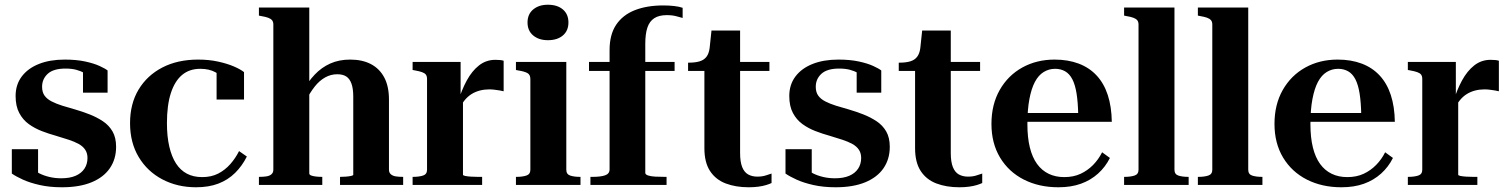

<svg xmlns="http://www.w3.org/2000/svg" viewBox="-20 -782 6385 812"><path d="M350 -114Q350 -134 340.5 -148.5Q331 -163 313 -173Q295 -183 270.5 -191Q246 -199 216 -208Q187 -216 157 -227.5Q127 -239 102 -257Q77 -275 61.5 -304Q46 -333 46 -376Q46 -424 72 -458.5Q98 -493 144.5 -511.5Q191 -530 254 -530Q303 -530 340 -522Q377 -514 401 -503Q425 -492 435 -484V-390H331V-496Q338 -495 344 -490Q350 -485 354.5 -478Q359 -471 360.5 -464.5Q362 -458 360 -454Q350 -465 335.5 -473.5Q321 -482 302 -487Q283 -492 257 -492Q206 -492 182 -470Q158 -448 158 -415Q158 -392 168.5 -377.5Q179 -363 198.5 -353Q218 -343 243.5 -335Q269 -327 298 -319Q329 -310 359.5 -298Q390 -286 415.5 -269Q441 -252 456 -226Q471 -200 471 -161Q471 -109 444.5 -70.5Q418 -32 367 -11Q316 10 242 10Q190 10 148 0.5Q106 -9 76.5 -22.5Q47 -36 30 -48V-151H141V-29Q132 -34 126 -39.5Q120 -45 117.5 -50Q115 -55 114.5 -60.5Q114 -66 116 -73Q128 -58 147 -48.5Q166 -39 189.5 -33.5Q213 -28 239 -28Q275 -28 299.5 -38.5Q324 -49 337 -68.5Q350 -88 350 -114Z M835 -33Q874 -33 903 -48Q932 -63 954 -88Q976 -113 991 -143L1024 -120Q1004 -80 974 -50.5Q944 -21 903.5 -5.5Q863 10 809 10Q730 10 666.5 -23.5Q603 -57 566.5 -118Q530 -179 530 -261Q530 -343 566 -403Q602 -463 666.5 -496.5Q731 -530 818 -530Q864 -530 902.5 -521.5Q941 -513 969 -501Q997 -489 1012 -477V-361H896V-489Q903 -488 910 -483.5Q917 -479 922 -472Q927 -465 929.5 -457.5Q932 -450 930 -442Q917 -462 891 -476.5Q865 -491 827 -491Q781 -491 750 -465Q719 -439 702.5 -388Q686 -337 686 -261Q686 -205 696 -162Q706 -119 724.5 -90.5Q743 -62 770.5 -47.5Q798 -33 835 -33Z M1288 -750V-49Q1288 -43 1295.5 -40Q1303 -37 1315.5 -35.5Q1328 -34 1342 -34H1343V0H1075V-34H1076Q1093 -34 1106.5 -36Q1120 -38 1128 -45Q1136 -52 1136 -64V-678Q1136 -690 1130.5 -696.5Q1125 -703 1114 -707Q1103 -711 1085 -714L1075 -716V-750ZM1685 0H1418V-34H1419Q1430 -34 1443 -35Q1456 -36 1465 -38Q1474 -40 1474 -43V-373Q1474 -407 1466.5 -428Q1459 -449 1444.5 -458.5Q1430 -468 1406 -468Q1379 -468 1355 -454.5Q1331 -441 1311.5 -416.5Q1292 -392 1274 -357L1259 -393Q1282 -436 1311 -466.5Q1340 -497 1377 -513.5Q1414 -530 1461 -530Q1512 -530 1548.5 -511Q1585 -492 1605 -454.5Q1625 -417 1625 -361V-64Q1625 -52 1633 -45Q1641 -38 1654 -36Q1667 -34 1684 -34H1685Z M2110 -525V-396Q2103 -398 2093 -399.5Q2083 -401 2072 -402.5Q2061 -404 2049 -404Q2028 -404 2009 -399Q1990 -394 1974 -384Q1958 -374 1945 -358Q1932 -342 1922 -320L1916 -348Q1932 -401 1954 -441.5Q1976 -482 2006 -505.5Q2036 -529 2075 -529Q2087 -529 2096 -528Q2105 -527 2110 -525ZM1725 0V-34H1726Q1752 -34 1769 -39.5Q1786 -45 1786 -64V-448Q1786 -460 1781 -466.5Q1776 -473 1764.5 -477Q1753 -481 1736 -484L1725 -486V-520H1928V-363L1938 -369V-43Q1938 -40 1947 -38Q1956 -36 1971 -35Q1986 -34 2001 -34H2019V0Z M2297 -612Q2259 -612 2235 -632Q2211 -652 2211 -687Q2211 -722 2235 -742Q2259 -762 2297 -762Q2337 -762 2360.5 -742Q2384 -722 2384 -687Q2384 -652 2360.5 -632Q2337 -612 2297 -612ZM2375 -520V-64Q2375 -45 2391.5 -39.5Q2408 -34 2433 -34H2435V0H2162V-34H2164Q2189 -34 2206 -39.5Q2223 -45 2223 -64V-448Q2223 -466 2210.5 -473Q2198 -480 2172 -484L2162 -486V-520Z M2471 -520H2833V-482H2471ZM2867 -749V-706Q2859 -708 2841.5 -713Q2824 -718 2800 -718Q2767 -718 2747 -705Q2727 -692 2718 -665.5Q2709 -639 2709 -596V-51Q2709 -44 2720.5 -40Q2732 -36 2751 -35Q2770 -34 2792 -34H2799V0H2477V-34H2486Q2520 -34 2539 -40.5Q2558 -47 2558 -66V-570Q2558 -636 2586 -677.5Q2614 -719 2665 -739Q2716 -759 2785 -759Q2810 -759 2831.5 -756.5Q2853 -754 2867 -749Z M2890 -482V-517H2893Q2920 -517 2938.5 -522.5Q2957 -528 2967.5 -541.5Q2978 -555 2981 -578L3013 -520H3234V-482ZM3110 -135Q3110 -97 3119 -75Q3128 -53 3144.5 -44Q3161 -35 3183 -35Q3205 -35 3221.5 -41Q3238 -47 3243 -48V-8Q3235 -4 3220.5 0.5Q3206 5 3187 7.5Q3168 10 3146 10Q3092 10 3049.5 -6Q3007 -22 2983 -58.5Q2959 -95 2959 -155V-514L2975 -521L2989 -653H3110Z M3622 -114Q3622 -134 3612.5 -148.5Q3603 -163 3585 -173Q3567 -183 3542.5 -191Q3518 -199 3488 -208Q3459 -216 3429 -227.5Q3399 -239 3374 -257Q3349 -275 3333.5 -304Q3318 -333 3318 -376Q3318 -424 3344 -458.5Q3370 -493 3416.5 -511.5Q3463 -530 3526 -530Q3575 -530 3612 -522Q3649 -514 3673 -503Q3697 -492 3707 -484V-390H3603V-496Q3610 -495 3616 -490Q3622 -485 3626.5 -478Q3631 -471 3632.5 -464.5Q3634 -458 3632 -454Q3622 -465 3607.5 -473.5Q3593 -482 3574 -487Q3555 -492 3529 -492Q3478 -492 3454 -470Q3430 -448 3430 -415Q3430 -392 3440.5 -377.5Q3451 -363 3470.5 -353Q3490 -343 3515.5 -335Q3541 -327 3570 -319Q3601 -310 3631.5 -298Q3662 -286 3687.5 -269Q3713 -252 3728 -226Q3743 -200 3743 -161Q3743 -109 3716.5 -70.5Q3690 -32 3639 -11Q3588 10 3514 10Q3462 10 3420 0.5Q3378 -9 3348.5 -22.5Q3319 -36 3302 -48V-151H3413V-29Q3404 -34 3398 -39.5Q3392 -45 3389.5 -50Q3387 -55 3386.5 -60.5Q3386 -66 3388 -73Q3400 -58 3419 -48.5Q3438 -39 3461.5 -33.5Q3485 -28 3511 -28Q3547 -28 3571.5 -38.5Q3596 -49 3609 -68.5Q3622 -88 3622 -114Z M3781 -482V-517H3784Q3811 -517 3829.5 -522.5Q3848 -528 3858.5 -541.5Q3869 -555 3872 -578L3904 -520H4125V-482ZM4001 -135Q4001 -97 4010 -75Q4019 -53 4035.5 -44Q4052 -35 4074 -35Q4096 -35 4112.5 -41Q4129 -47 4134 -48V-8Q4126 -4 4111.5 0.5Q4097 5 4078 7.5Q4059 10 4037 10Q3983 10 3940.5 -6Q3898 -22 3874 -58.5Q3850 -95 3850 -155V-514L3866 -521L3880 -653H4001Z M4325 -257Q4325 -200 4335.5 -158Q4346 -116 4366 -88.5Q4386 -61 4415 -47Q4444 -33 4481 -33Q4520 -33 4550 -47Q4580 -61 4603 -84.5Q4626 -108 4641 -138L4674 -114Q4655 -76 4624 -48Q4593 -20 4551.5 -5Q4510 10 4456 10Q4374 10 4310 -22.5Q4246 -55 4209.5 -115.5Q4173 -176 4173 -258Q4173 -340 4208 -401.5Q4243 -463 4303.5 -496.5Q4364 -530 4440 -530Q4497 -530 4542 -513Q4587 -496 4618 -462.5Q4649 -429 4665 -380Q4681 -331 4682 -267H4258L4257 -304H4564L4540 -295Q4539 -349 4533 -386.5Q4527 -424 4515 -447Q4503 -470 4484.5 -480.5Q4466 -491 4442 -491Q4416 -491 4394 -477.5Q4372 -464 4357 -436Q4342 -408 4333.5 -363Q4325 -318 4325 -257Z M4947 -750V-64Q4947 -45 4963.5 -39.5Q4980 -34 5006 -34H5007V0H4734V-34H4736Q4761 -34 4778 -39.5Q4795 -45 4795 -64V-678Q4795 -690 4789.5 -696.5Q4784 -703 4773 -707Q4762 -711 4744 -714L4734 -716V-750Z M5259 -750V-64Q5259 -45 5275.5 -39.5Q5292 -34 5318 -34H5319V0H5046V-34H5048Q5073 -34 5090 -39.5Q5107 -45 5107 -64V-678Q5107 -690 5101.5 -696.5Q5096 -703 5085 -707Q5074 -711 5056 -714L5046 -716V-750Z M5522 -257Q5522 -200 5532.5 -158Q5543 -116 5563 -88.5Q5583 -61 5612 -47Q5641 -33 5678 -33Q5717 -33 5747 -47Q5777 -61 5800 -84.5Q5823 -108 5838 -138L5871 -114Q5852 -76 5821 -48Q5790 -20 5748.5 -5Q5707 10 5653 10Q5571 10 5507 -22.5Q5443 -55 5406.5 -115.5Q5370 -176 5370 -258Q5370 -340 5405 -401.5Q5440 -463 5500.5 -496.5Q5561 -530 5637 -530Q5694 -530 5739 -513Q5784 -496 5815 -462.5Q5846 -429 5862 -380Q5878 -331 5879 -267H5455L5454 -304H5761L5737 -295Q5736 -349 5730 -386.5Q5724 -424 5712 -447Q5700 -470 5681.5 -480.5Q5663 -491 5639 -491Q5613 -491 5591 -477.5Q5569 -464 5554 -436Q5539 -408 5530.5 -363Q5522 -318 5522 -257Z M6319 -525V-396Q6312 -398 6302 -399.5Q6292 -401 6281 -402.5Q6270 -404 6258 -404Q6237 -404 6218 -399Q6199 -394 6183 -384Q6167 -374 6154 -358Q6141 -342 6131 -320L6125 -348Q6141 -401 6163 -441.5Q6185 -482 6215 -505.5Q6245 -529 6284 -529Q6296 -529 6305 -528Q6314 -527 6319 -525ZM5934 0V-34H5935Q5961 -34 5978 -39.5Q5995 -45 5995 -64V-448Q5995 -460 5990 -466.5Q5985 -473 5973.5 -477Q5962 -481 5945 -484L5934 -486V-520H6137V-363L6147 -369V-43Q6147 -40 6156 -38Q6165 -36 6180 -35Q6195 -34 6210 -34H6228V0Z"/></svg>

Font: Roboto Serif 144pt SemiBold
Style: Regular
Weight: 600
Version: Version 1.008